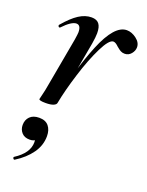

<svg xmlns="http://www.w3.org/2000/svg" viewBox="-130 -462 617 804"><g transform="rotate(20 179.0 -59.5)"><path d="M294 -395Q316 -395 337 -379Q358 -363 358 -342Q358 -326 346.5 -312.5Q335 -299 318 -299Q308 -299 300.5 -303Q293 -307 288 -311.5Q283 -316 281 -317Q267 -331 257 -331Q238 -331 211 -276.5Q184 -222 160 -145Q136 -68 125 -10L115 -11Q144 -163 191.5 -279Q239 -395 294 -395ZM48 1 53 -20Q55 -28 58 -41.5Q61 -55 64 -74L102 -284Q106 -310 106 -317Q106 -349 86 -349Q64 -349 27 -310Q26 -309 24 -309Q21 -309 19 -312.5Q17 -316 19 -319Q53 -359 81 -377Q109 -395 137 -395Q160 -395 170.5 -381.5Q181 -368 181 -340Q181 -323 176 -293L125 -10Q124 -2 112 3Q100 8 78 8Q48 8 48 1ZM36 276Q32 276 30 271.5Q28 267 31 265Q90 227 90 179Q90 166 84.5 158.5Q79 151 71 149L103 134Q105 175 67 175Q44 175 31.5 161Q19 147 19 127Q19 104 33.5 89.5Q48 75 75 75Q103 75 117 92Q131 109 131 137Q131 178 106 213Q81 248 38 275Z"/></g></svg>

Font: Cormorant Infant SemiBold
Style: Italic
Weight: 600
Italic angle: -10°
Designer: Christian Thalmann (Catharsis Fonts)
Foundry: Catharsis Fonts
Version: Version 4.000